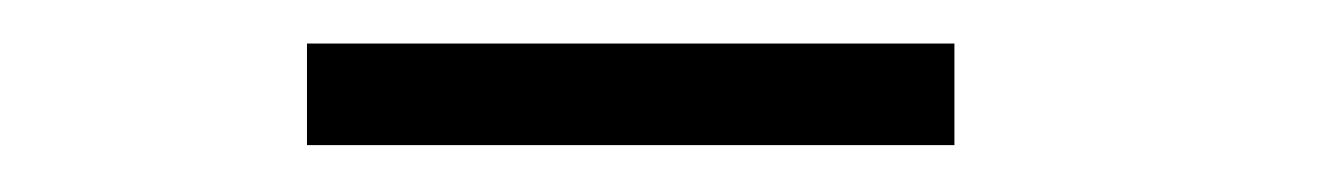

<svg xmlns="http://www.w3.org/2000/svg" viewBox="-20 -722 590 86"><path d="M117.5 -657V-702.5H407.5V-657Z"/></svg>

Font: Trispace SemiCondensed ExtraLight
Style: Regular
Weight: 200
Width: 4
Designer: Tyler Finck
Foundry: Etcetera Type Company
Version: Version 1.210; ttfautohint (v1.8.3)